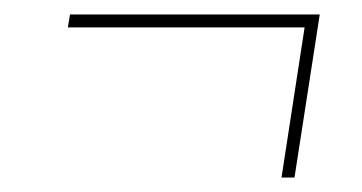

<svg xmlns="http://www.w3.org/2000/svg" viewBox="-20 -423 501 266"><path d="M74 -385 77 -403H423L388 -177H370L402 -385Z"/></svg>

Font: Georama Extended Thin
Style: Italic
Weight: 100
Width: 7
Italic angle: -9°
Designer: Jean-Baptiste Levee
Foundry: Production Type
Version: Version 1.000